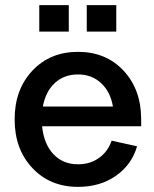

<svg xmlns="http://www.w3.org/2000/svg" viewBox="-20 -720 601 748"><path d="M530 -255V-228H144Q151 -159 188 -119.5Q225 -80 284 -80Q331 -80 365.5 -104.5Q400 -129 415 -172L514 -150Q493 -78 431.5 -35Q370 8 284 8Q175 8 106 -65.5Q37 -139 37 -255Q37 -371 106 -444.5Q175 -518 284 -518Q393 -518 461.5 -444.5Q530 -371 530 -255ZM133 -597V-700H248V-597ZM147 -305H420Q410 -363 373.5 -396.5Q337 -430 284 -430Q230 -430 194 -397Q158 -364 147 -305ZM318 -597V-700H433V-597Z"/></svg>

Font: LT Superior Semi-bold
Style: Regular
Weight: 600
Designer: Daniel Lyons
Foundry: LyonsType
Version: Version 1.0